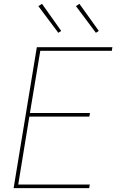

<svg xmlns="http://www.w3.org/2000/svg" viewBox="-20 -981 640 1001"><path d="M51 0 172 -735H566L563 -716H190L136 -392H449L446 -373H133L75 -19H448L445 0ZM480 -810 376 -949 394 -961 495 -820ZM284 -810 180 -949 199 -961 299 -820Z"/></svg>

Font: Iosevka SS04 Thin Extended
Style: Italic
Weight: 100
Width: 7
Italic angle: -9°
Monospace: yes
Designer: Belleve Invis
Foundry: Belleve Invis
Version: Version 19.0.0; ttfautohint (v1.8.4)